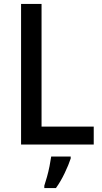

<svg xmlns="http://www.w3.org/2000/svg" viewBox="-20 -734 520 975"><path d="M87 0V-714H191V-91H456V0ZM339 71Q329 102 308.5 145Q288 188 264 221H205V209Q211 191 218.5 164.5Q226 138 231.5 110Q237 82 240 61H339Z"/></svg>

Font: Noto Sans Sinhala UI SemiCondensed Medium
Style: Regular
Weight: 500
Width: 4
Designer: Jelle Bosma - Monotype Design Team
Foundry: Monotype Imaging Inc.
Version: Version 2.006; ttfautohint (v1.8.4.7-5d5b)